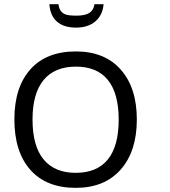

<svg xmlns="http://www.w3.org/2000/svg" viewBox="-20 -904 819 925"><path d="M639.2 -328.1Q639.2 -175.3 561.5 -87.2Q483.9 1 344.7 1Q203.1 1 126.2 -85.7Q49.3 -172.4 49.3 -328.6Q49.3 -483.9 126.5 -570.1Q203.6 -656.2 345.7 -656.2Q484.4 -656.2 561.8 -568.6Q639.2 -481 639.2 -328.1ZM136.7 -328.1Q136.7 -200.7 189.9 -136Q243.2 -71.3 344.7 -71.3Q447.3 -71.3 499.5 -135.7Q551.8 -200.2 551.8 -328.1Q551.8 -454.1 499.8 -518.6Q447.8 -583 345.7 -583Q243.2 -583 189.9 -518.3Q136.7 -453.6 136.7 -328.1ZM346.2 -771Q287.1 -771 254.4 -799.8Q221.7 -828.6 217.8 -883.8H261.7Q264.2 -863.3 272.7 -851.6Q281.2 -839.8 296.6 -834.2Q312 -828.6 348.1 -828.6Q390.6 -828.6 410.9 -842Q431.2 -855.5 435.1 -883.8H479Q474.6 -831.1 439.5 -801Q404.3 -771 346.2 -771Z"/></svg>

Font: XL-Viking
Style: Regular
Weight: 400
Foundry: Ascender Corporation
Version: Version 1.10 March 23, 2015